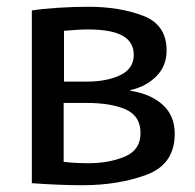

<svg xmlns="http://www.w3.org/2000/svg" viewBox="-20 -513 575 567"><path d="M74 -482Q104 -487 150.5 -490Q197 -493 241 -493Q333 -493 402.5 -466.5Q472 -440 472 -364Q472 -318 441.5 -287.5Q411 -257 365 -247V-245Q424 -236 460 -204Q496 -172 496 -118Q496 -28 413 3Q330 34 222 34Q158 34 74 28ZM237 -272Q295 -272 335 -291Q375 -310 375 -351Q375 -389 342 -407.5Q309 -426 240 -426Q211 -426 169 -422V-272ZM168 -35Q203 -31 241 -31Q302 -31 348.5 -50.5Q395 -70 395 -120Q395 -170 352 -189.5Q309 -209 235 -209H168Z"/></svg>

Font: LINE Seed Sans KR Regular
Style: Regular
Weight: 400
Designer: LINE VX Design & Sandoll Inc & Dalton Maag Ltd
Foundry: Sandoll Inc.
Version: Version 1.000